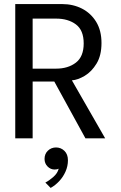

<svg xmlns="http://www.w3.org/2000/svg" viewBox="-20 -680 594 944"><path d="M55 -660H285.5Q339 -660 382.8 -637.8Q426.5 -615.5 452.8 -572.8Q479 -530 479 -468.5Q479 -407.5 454.8 -367.5Q430.5 -327.5 396.5 -307.2Q362.5 -287 333.5 -285L497 0H400L247 -279H140.5V0H55ZM140.5 -342.5H255.5Q314.5 -342.5 353 -372Q391.5 -401.5 391.5 -466.5Q391.5 -531.5 353.2 -560Q315 -588.5 256 -588.5H140.5ZM229 244 203 217.5Q221 208.5 242 190.2Q263 172 268.5 149.5Q260.5 153.5 248.5 153.5Q228.5 153.5 213.8 138.5Q199 123.5 199 101.5Q199 76.5 215.5 60.8Q232 45 255.5 45Q279.5 45 296.8 61.8Q314 78.5 314 108Q314 137 302.2 163.5Q290.5 190 271 210.8Q251.5 231.5 229 244Z"/></svg>

Font: League Spartan Thin
Style: Regular
Weight: 400
Version: Version 2.002